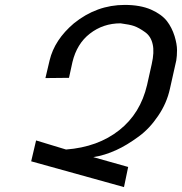

<svg xmlns="http://www.w3.org/2000/svg" viewBox="-20 -748 741 782"><path d="M672 -386Q659 -327 624 -276Q589 -224 545 -192Q496 -156 454 -137Q406 -115 360 -108L502 -68L485 14L107 -91L127 -176L249 -139Q379 -149 466 -218Q552 -286 579 -402L598 -487Q609 -536 602 -567Q595 -600 571 -617Q546 -635 526 -642Q509 -648 471 -653Q400 -653 346 -611Q293 -570 275 -495L261 -431L165 -430L182 -502Q202 -586 281 -653Q374 -728 488 -728Q551 -728 595 -709Q638 -690 660 -662Q680 -636 691 -601Q701 -568 701 -544Q701 -520 698 -502Z"/></svg>

Font: Miedinger
Style: Italic
Weight: 400
Italic angle: -13°
Version: Version 001.000